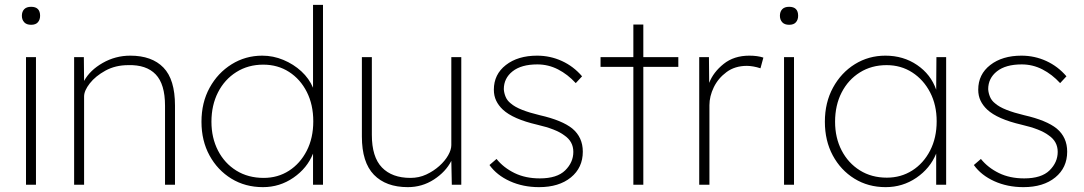

<svg xmlns="http://www.w3.org/2000/svg" viewBox="-20 -760 4462 790"><path d="M108 -658Q89 -658 79.5 -668.5Q70 -679 70 -695Q70 -712 79.5 -722Q89 -732 108 -732Q145 -732 145 -695Q145 -679 136 -668.5Q127 -658 108 -658ZM87 0V-525H128V0Z M285 0V-525H325L326 -427Q350 -471 402.5 -501Q455 -531 516 -531Q605 -531 652.5 -482Q700 -433 700 -326V0H659V-325Q659 -414 620.5 -454Q582 -494 508 -492Q455 -492 414 -469.5Q373 -447 349.5 -417Q326 -387 326 -363V0Z M1062 10Q989 10 932 -25Q875 -60 842 -120.5Q809 -181 809 -259Q809 -338 842.5 -399Q876 -460 933 -495.5Q990 -531 1059 -531Q1104 -531 1146 -513.5Q1188 -496 1220 -466.5Q1252 -437 1268 -399V-740H1309V0H1268V-128Q1244 -68 1187.5 -29Q1131 10 1062 10ZM1065 -28Q1123 -28 1169 -57.5Q1215 -87 1242 -139.5Q1269 -192 1269 -261Q1269 -329 1242.5 -381.5Q1216 -434 1169.5 -464Q1123 -494 1063 -494Q1001 -494 952.5 -463.5Q904 -433 877 -380Q850 -327 850 -259Q850 -193 877 -140.5Q904 -88 952.5 -58Q1001 -28 1065 -28Z M1658 10Q1568 10 1518.5 -41Q1469 -92 1469 -198V-525H1510V-205Q1510 -114 1551.5 -71Q1593 -28 1669 -28Q1704 -28 1734 -42Q1764 -56 1787.5 -77Q1811 -98 1824 -121Q1837 -144 1837 -163V-525H1878V0H1839L1837 -98Q1814 -53 1765.5 -21.5Q1717 10 1658 10Z M2198 10Q2132 10 2078 -14.5Q2024 -39 1994 -81L2023 -106Q2052 -70 2097 -48Q2142 -26 2201 -26Q2272 -26 2305.5 -59Q2339 -92 2339 -135Q2339 -178 2302 -203Q2268 -229 2190 -247Q2091 -270 2049 -309Q2031 -326 2021.5 -346Q2012 -366 2012 -391Q2012 -454 2061.5 -492.5Q2111 -531 2190 -531Q2244 -531 2292 -509Q2340 -487 2375 -446L2349 -418Q2316 -454 2276 -474.5Q2236 -495 2191 -495Q2125 -495 2089 -466.5Q2053 -438 2053 -393Q2054 -377 2060.5 -361.5Q2067 -346 2081 -335Q2098 -320 2128.5 -308Q2159 -296 2201 -286Q2293 -265 2335 -231Q2378 -195 2378 -136Q2378 -70 2329 -30Q2280 10 2198 10Z M2586 0V-485H2451V-525H2586V-659H2627V-525H2771V-485H2627V0Z M2857 0V-525H2897L2898 -419Q2915 -463 2957.5 -497Q3000 -531 3063 -531Q3097 -531 3121 -523L3109 -479Q3094 -484 3079.5 -486.5Q3065 -489 3053 -489Q3004 -489 2969.5 -463.5Q2935 -438 2917 -401Q2899 -364 2899 -327V0Z M3227 -658Q3208 -658 3198.5 -668.5Q3189 -679 3189 -695Q3189 -712 3198.5 -722Q3208 -732 3227 -732Q3264 -732 3264 -695Q3264 -679 3255 -668.5Q3246 -658 3227 -658ZM3206 0V-525H3247V0Z M3624 10Q3552 10 3495.5 -25Q3439 -60 3406.5 -120.5Q3374 -181 3374 -259Q3374 -338 3407.5 -399.5Q3441 -461 3497.5 -496Q3554 -531 3623 -531Q3697 -531 3753.5 -492.5Q3810 -454 3832 -391L3833 -525H3873V0H3832V-128Q3807 -67 3750.5 -28.5Q3694 10 3624 10ZM3629 -29Q3687 -29 3733.5 -58.5Q3780 -88 3807 -140.5Q3834 -193 3834 -261Q3834 -328 3807 -380Q3780 -432 3733.5 -462Q3687 -492 3628 -492Q3566 -492 3518 -462Q3470 -432 3443 -379.5Q3416 -327 3416 -259Q3416 -193 3443 -141Q3470 -89 3518 -59Q3566 -29 3629 -29Z M4191 10Q4125 10 4071 -14.5Q4017 -39 3987 -81L4016 -106Q4045 -70 4090 -48Q4135 -26 4194 -26Q4265 -26 4298.5 -59Q4332 -92 4332 -135Q4332 -178 4295 -203Q4261 -229 4183 -247Q4084 -270 4042 -309Q4024 -326 4014.5 -346Q4005 -366 4005 -391Q4005 -454 4054.5 -492.5Q4104 -531 4183 -531Q4237 -531 4285 -509Q4333 -487 4368 -446L4342 -418Q4309 -454 4269 -474.5Q4229 -495 4184 -495Q4118 -495 4082 -466.5Q4046 -438 4046 -393Q4047 -377 4053.5 -361.5Q4060 -346 4074 -335Q4091 -320 4121.5 -308Q4152 -296 4194 -286Q4286 -265 4328 -231Q4371 -195 4371 -136Q4371 -70 4322 -30Q4273 10 4191 10Z"/></svg>

Font: Readex Pro Light
Style: Regular
Weight: 300
Designer: Bonnie Shaver-Troup, Thomas Jockin
Foundry: Lexend
Version: Version 1.200; ttfautohint (v1.8.3)